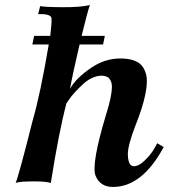

<svg xmlns="http://www.w3.org/2000/svg" viewBox="-20 -724 686 760"><path d="M628 -142Q543 16 427 16Q376 16 358 -29Q341 -75 400 -271Q412 -308 417.5 -336Q423 -364 423 -379Q423 -394 418.5 -403.5Q414 -413 409.5 -416.5Q405 -420 398 -422Q378 -428 354.5 -419.5Q331 -411 312 -394Q293 -377 277 -359.5Q261 -342 252 -328L243 -315Q213 -202 181 1Q169 -6 113.5 -6Q58 -6 42 0Q55 -31 109 -246Q139 -348 173 -548H108L115 -582H179Q185 -633 184 -650Q184 -670 131 -668L139 -700Q153 -696 226 -695.5Q299 -695 336 -704Q328 -684 303 -582H395L388 -548H295Q267 -428 257 -372Q281 -416 344.5 -458Q408 -500 483 -491Q513 -487 531 -474Q549 -461 557.5 -432.5Q566 -404 555.5 -351.5Q545 -299 515 -224Q501 -188 493.5 -159.5Q486 -131 486 -114Q486 -97 489.5 -85.5Q493 -74 498.5 -70Q504 -66 510 -66Q529 -66 551 -87Q573 -108 584.5 -126Q596 -144 602 -157Z"/></svg>

Font: GFS Artemisia
Style: Bold Italic
Weight: 700
Italic angle: -12°
Designer: Designed by Takis Katsoulidis and George D. Matthiopoulos.
Foundry: Designed by Takis Katsoulidis and George D. Matthiopoulos.
Version: Version 1.0